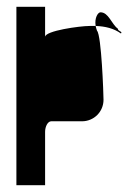

<svg xmlns="http://www.w3.org/2000/svg" viewBox="-20 -730 410 562"><path d="M28 -188H112V-344C112 -360 120 -375 130 -375H220C255 -375 283 -403 283 -438C283 -454 277 -627 264 -640C262 -645 261 -650 260 -654H242C214 -654 112 -640 112 -622V-710H28ZM260 -654C288 -653 313 -647 334 -632C340 -638 325 -638 325 -646C306 -660 298 -694 274 -694C267 -694 256 -678 260 -654Z"/></svg>

Font: bitstorm
Style: sucn
Weight: 400
Version: Version 0.2